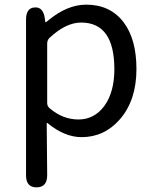

<svg xmlns="http://www.w3.org/2000/svg" viewBox="-20 -577 660 826"><path d="M137 229Q92 229 92 177V-492Q92 -543 129 -545Q166 -548 173 -497L174 -488Q175 -481 176.5 -481Q178 -481 191 -492Q271 -557 351 -557Q454 -557 512 -481Q567 -408 567 -280Q567 -146 496 -64Q429 13 331 13Q258 13 185 -47Q181 -50 181 -45L183 177Q183 229 137 229ZM428 -120Q472 -180 472 -279Q472 -480 329 -480Q264 -480 194 -415Q183 -405 183 -390V-134Q183 -120 194 -111Q250 -63 317.5 -63Q385 -63 428 -120Z"/></svg>

Font: Resource Han Rounded CN
Style: Regular
Weight: 400
Designer: Cyano Hao (round all glyphs); Ryoko NISHIZUKA  (kana, bopomofo & ideographs); Paul D. Hunt (Latin, Greek & Cyrillic); Sa
Foundry: Cyano Hao
Version: 0.990